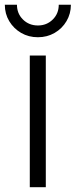

<svg xmlns="http://www.w3.org/2000/svg" viewBox="-40 -776 314 796"><path d="M83.5 0V-545.9H149.9V0ZM117.2 -621.6Q78.6 -621.6 47.6 -639.6Q16.6 -657.7 -1.7 -688.2Q-20 -718.8 -20 -756.3H30.3Q30.3 -719.7 55.2 -695.1Q80.1 -670.4 117.2 -670.4Q153.8 -670.4 178.7 -695.1Q203.6 -719.7 203.6 -756.3H253.9Q253.9 -719.2 235.8 -688.5Q217.8 -657.7 186.5 -639.6Q155.3 -621.6 117.2 -621.6Z"/></svg>

Font: Inter Light
Style: Regular
Weight: 300
Designer: Rasmus Andersson
Foundry: rsms
Version: Version 4.000;git-a52131595